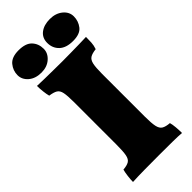

<svg xmlns="http://www.w3.org/2000/svg" viewBox="-278 -916 964 964"><g transform="rotate(-45 203.5 -434.0)"><path d="M104 -491Q104 -536 99.5 -558Q95 -580 81 -588.5Q67 -597 39 -601Q35 -616 32.5 -638Q30 -660 30 -679Q47 -678 80 -677.5Q113 -677 149 -676.5Q185 -676 209 -676Q233 -676 265 -676.5Q297 -677 327.5 -677.5Q358 -678 378 -679Q378 -659 377 -640Q376 -621 369 -601Q342 -598 328 -589.5Q314 -581 309 -558.5Q304 -536 304 -491V-187Q304 -141 309 -117.5Q314 -94 328.5 -85.5Q343 -77 370 -75Q374 -62 376 -39.5Q378 -17 378 3Q356 1 313.5 0.5Q271 0 219 0Q167 0 116 0.5Q65 1 30 3Q30 -15 33 -38Q36 -61 40 -75Q67 -77 81 -85.5Q95 -94 99.5 -117.5Q104 -141 104 -187ZM94 -710Q51 -710 25 -732.5Q-1 -755 -1 -786Q-1 -819 20.5 -845Q42 -871 91 -871Q141 -871 163.5 -847Q186 -823 186 -787Q186 -756 160 -733Q134 -710 94 -710ZM318 -710Q269 -710 244 -734Q219 -758 219 -795Q219 -831 245 -851Q271 -871 313 -871Q354 -871 381 -849Q408 -827 408 -795Q408 -762 388 -736Q368 -710 318 -710Z"/></g></svg>

Font: Vollkorn Black
Style: Regular
Weight: 900
Designer: Friedrich Althausen
Foundry: Friedrich Althausen
Version: Version 5.000